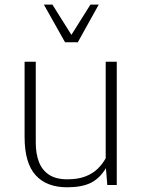

<svg xmlns="http://www.w3.org/2000/svg" viewBox="-20 -793 611 823"><path d="M267.6 9.8Q179.2 9.8 132.3 -42.5Q85.4 -94.7 85.4 -206.1V-528.3H133.3V-181.2Q133.3 -133.8 147 -98.6Q160.6 -63.5 190.4 -43.9Q220.2 -24.4 268.1 -24.4Q314 -24.4 345.7 -36.6Q377.4 -48.8 398.4 -69.3Q419.4 -89.8 433.1 -114.7V-528.3H480.5V0H439.9L434.1 -72.3Q407.2 -27.8 368.7 -9Q330.1 9.8 267.6 9.8ZM258.8 -611.8 168 -773.4H204.6L286.1 -643.6L367.7 -773.4H403.3L313.5 -611.8Z"/></svg>

Font: Comme Thin
Style: Regular
Weight: 250
Version: Version 1.000;gftools[0.9.27]